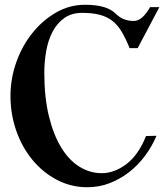

<svg xmlns="http://www.w3.org/2000/svg" viewBox="-20 -795 696 806"><path d="M558 -593H524Q508 -633 491 -661.5Q474 -690 451.5 -707.5Q429 -725 398.5 -733Q368 -741 325 -741Q280 -741 249.5 -719Q219 -697 200.5 -661.5Q182 -626 174 -581Q166 -536 166 -489Q166 -387 185 -308.5Q204 -230 236.5 -176.5Q269 -123 313 -95.5Q357 -68 407 -68Q460 -68 510.5 -106Q561 -144 593 -224L637 -225Q618 -180 588.5 -140.5Q559 -101 521.5 -72Q484 -43 440 -26Q396 -9 347 -9Q278 -9 219 -40Q160 -71 116.5 -123.5Q73 -176 48.5 -245.5Q24 -315 24 -392Q24 -465 48.5 -534Q73 -603 116 -656.5Q159 -710 215.5 -742.5Q272 -775 337 -775Q426 -775 463 -740Q481 -722 500 -714.5Q519 -707 541 -707Q560 -707 577 -722Q594 -737 610 -765H649Z"/></svg>

Font: CatShop
Style: Regular
Weight: 400
Designer: Peter Wiegel
Foundry: Peter Wiegel
Version: Version 1.000 2009 initial release